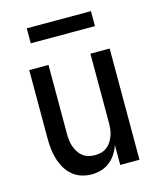

<svg xmlns="http://www.w3.org/2000/svg" viewBox="-108 -782 716 867"><g transform="rotate(-15 250.0 -348.5)"><path d="M213 8Q189 8 165.5 0.5Q142 -7 123.5 -23Q105 -39 93 -60Q81 -81 74 -104.5Q67 -128 64.5 -152Q62 -176 62 -200V-520H152V-200Q152 -185 153.5 -169.5Q155 -154 160 -139.5Q165 -125 173 -112Q181 -99 193 -89.5Q205 -80 220 -76Q235 -72 250 -72Q265 -72 280 -76Q295 -80 307 -89.5Q319 -99 327 -112Q335 -125 340 -139.5Q345 -154 346.5 -169.5Q348 -185 348 -200V-520H438V0H348V-93Q341 -72 328.5 -52.5Q316 -33 298 -19Q280 -5 258 1.5Q236 8 213 8ZM100 -635V-705H400V-635Z"/></g></svg>

Font: Iosevka Term Curly Medium
Style: Regular
Weight: 500
Designer: Belleve Invis
Foundry: Belleve Invis
Version: Version 32.3.0